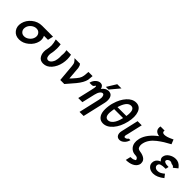

<svg xmlns="http://www.w3.org/2000/svg" viewBox="249 -2031 3545 3545"><g transform="rotate(45 2021.5 -258.5)"><path d="M95 -231Q119 -332 205.5 -402Q292 -472 401 -472H686L661 -365H556Q587 -304 571 -231Q548 -134 462.5 -62.5Q377 9 277 9Q179 9 125.5 -61Q72 -131 95 -231ZM203 -231Q201 -223 201 -220Q193 -170 222 -134Q251 -98 302 -98Q356 -98 403.5 -137Q451 -176 464 -231Q476 -285 447 -324.5Q418 -364 364 -364Q310 -364 262.5 -325Q215 -286 203 -231Z M758 -472H885Q893 -418 893 -374Q893 -330 889 -302Q885 -260 875 -218Q869 -180 878 -146Q888 -98 930 -98Q988 -98 1026 -186Q1034 -211 1038 -238Q1042 -265 1042.5 -279Q1043 -293 1042.5 -318.5Q1042 -344 1042 -345Q1052 -409 1037 -471H1156Q1180 -368 1157 -257Q1134 -146 1066.5 -68Q999 10 906 10Q827 10 790.5 -51Q754 -112 763 -196Q764 -202 769.5 -229.5Q775 -257 779 -287Q783 -317 782 -343Q780 -396 758 -472Z M1246 -472H1391Q1416 -443 1420 -408Q1422 -402 1422 -401L1424 -393Q1425 -387 1445 -139Q1446 -140 1482 -178Q1544 -246 1568.5 -284.5Q1593 -323 1600 -372Q1605 -429 1609 -474H1717Q1712 -395 1707 -369Q1687 -280 1597 -171Q1575 -144 1519.5 -80.5Q1464 -17 1451 -1H1346L1317 -330Q1313 -366 1311 -372L1306 -394Q1302 -405 1297 -413L1285 -430Q1281 -438 1268 -450Z M2031 -506 2145 -690H2255L2101 -506ZM1767 -346Q1766 -346 1765 -348L1764 -350Q1778 -410 1820.5 -450Q1863 -490 1913 -490Q1974 -490 1993 -415Q2047 -485 2110 -489Q2131 -492 2150 -487Q2202 -478 2221.5 -424Q2241 -370 2226 -292Q2224 -280 2222 -274L2121 164H2014L2110 -254Q2122 -306 2112 -344.5Q2102 -383 2075 -383Q2047 -383 2022 -349Q1997 -315 1983 -253L1924 0H1816L1880 -276Q1891 -322 1894.5 -346.5Q1898 -371 1896 -379.5Q1894 -388 1887 -390Q1879 -390 1873 -375Q1870 -373 1865 -365Q1860 -357 1848.5 -351.5Q1837 -346 1814 -346Z M2328 -344Q2334 -368 2338 -380Q2378 -521 2458 -609.5Q2538 -698 2633 -698Q2736 -698 2773.5 -597.5Q2811 -497 2776 -344Q2739 -186 2654.5 -88Q2570 10 2469 10Q2401 10 2360.5 -37.5Q2320 -85 2313.5 -163.5Q2307 -242 2328 -344ZM2431 -324 2426 -302Q2419 -263 2417 -228Q2409 -97 2494 -97Q2544 -97 2590 -152Q2636 -207 2663 -324ZM2447 -394H2679Q2711 -591 2608 -591Q2505 -591 2447 -394Z M2815 -133 2893 -473H3001V-472L2930 -163Q2929 -162 2929 -161Q2928 -159 2928 -158L2924 -142Q2914 -98 2939 -91Q2980 -91 3008 -132H3048Q3030 -65 2987 -27.5Q2944 10 2899 10Q2846 10 2823.5 -31Q2801 -72 2815 -133Z M3143 -251Q3144 -254 3145 -259Q3146 -264 3146 -267Q3188 -422 3370 -558Q3307 -566 3277.5 -602Q3248 -638 3261 -703H3368Q3358 -644 3419 -644Q3479 -644 3575 -691L3595 -700Q3601 -704 3601 -704L3637 -614Q3565 -576 3513 -543.5Q3461 -511 3400.5 -464.5Q3340 -418 3302 -364Q3264 -310 3251 -252Q3239 -202 3251 -162Q3254 -150 3260 -141Q3266 -132 3271 -127Q3276 -122 3288.5 -118Q3301 -114 3306.5 -112.5Q3312 -111 3331.5 -107.5Q3351 -104 3358 -103Q3487 -71 3489 18Q3494 42 3483 69Q3461 125 3398 156Q3335 187 3245 187L3268 88L3271 89H3273Q3330 89 3358 70Q3375 66 3378 57Q3384 42 3372 31Q3362 3 3310 0Q3244 0 3197 -40Q3150 -80 3138 -146Q3130 -197 3143 -251Z M3626 -149Q3626 -152 3628 -158Q3647 -221 3723 -250Q3720 -252 3715 -256.5Q3710 -261 3708 -263Q3685 -288 3683 -314Q3682 -321 3684 -336Q3693 -399 3754.5 -439.5Q3816 -480 3888 -480Q3971 -480 4030 -407L4043 -390L3961 -324Q3960 -327 3957 -331Q3954 -335 3953 -337Q3931 -359 3897 -359Q3861 -384 3830 -378Q3810 -373 3794.5 -360.5Q3779 -348 3775 -332Q3770 -311 3790 -298.5Q3810 -286 3836 -282.5Q3862 -279 3896 -279L3882 -217H3867Q3802 -217 3765.5 -205.5Q3729 -194 3722 -162Q3714 -130 3736.5 -106.5Q3759 -83 3800 -83Q3852 -83 3895 -114L3914 -127Q3919 -131 3927 -137.5Q3935 -144 3936 -145L3987 -79Q3875 10 3778 10Q3701 10 3656 -35.5Q3611 -81 3626 -149Z"/></g></svg>

Font: Coval
Style: Medium Italic
Weight: 500
Foundry: Context Ltd
Version: Version 001.000